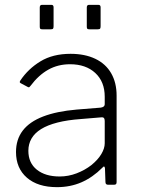

<svg xmlns="http://www.w3.org/2000/svg" viewBox="-20 -762 580 792"><path d="M201 -732V-654Q201 -647 199 -644Q197 -641 188 -641H156Q148 -641 146 -643.5Q144 -646 144 -652V-731Q144 -742 153 -742H192Q201 -742 201 -732ZM395 -732V-654Q395 -647 393 -644Q391 -641 382 -641H350Q342 -641 340 -643.5Q338 -646 338 -652V-731Q338 -742 347 -742H386Q395 -742 395 -732ZM402 -70Q362 -30 316 -10Q270 10 215 10Q136 10 91 -29Q46 -68 46 -135Q46 -187 74 -223.5Q102 -260 158 -281.5Q214 -303 296 -310L395 -318Q403 -319 407.5 -322.5Q412 -326 412 -333V-363Q412 -425 373 -461Q334 -497 269 -497Q219 -497 179 -474.5Q139 -452 106 -408Q103 -404 101 -402.5Q99 -401 95 -403L65 -419Q62 -421 61.5 -423Q61 -425 64 -430Q96 -478 147 -509Q198 -540 271 -540Q330 -540 373 -519.5Q416 -499 438.5 -460Q461 -421 461 -368V-11Q461 -5 458.5 -2.5Q456 0 451 0H425Q421 0 418 -2.5Q415 -5 415 -11L413 -68Q411 -81 402 -70ZM412 -263Q412 -280 398 -278L314 -271Q258 -267 217 -256.5Q176 -246 149.5 -229.5Q123 -213 110 -190.5Q97 -168 97 -140Q97 -90 132 -62Q167 -34 226 -34Q262 -34 296 -47Q330 -60 357 -81Q384 -103 398 -126.5Q412 -150 412 -171V-263Z"/></svg>

Font: Libre Franklin ExtraLight
Style: Regular
Weight: 250
Designer: Pablo Impallari, Rodrigo Fuenzalida, Nhung Nguyen
Foundry: Impallari Type
Version: Version 3.000